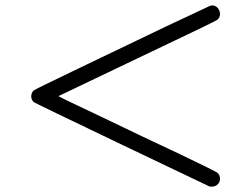

<svg xmlns="http://www.w3.org/2000/svg" viewBox="-20 -608 934 713"><path d="M789 76Q780 85 767 85H759L434 -70Q108 -226 105 -229Q96 -238 96 -250Q96 -263 105 -272Q109 -276 272 -354Q488 -458 595 -509L757 -585Q763 -588 768 -588Q780 -588 789 -578Q797 -567 797 -556Q797 -544 788 -535Q783 -530 490 -391L197 -251Q208 -244 361 -172Q493 -108 645 -37Q783 29 788 34Q797 43 797 56Q797 68 789 76Z"/></svg>

Font: KaTeX_Main
Style: Bold
Weight: 700
Version: Version